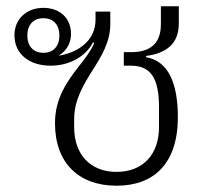

<svg xmlns="http://www.w3.org/2000/svg" viewBox="-20 -579 696 611"><path d="M351 12C470 12 546 -59 546 -206C546 -315 515 -385 445 -397V-401C506 -409 549 -437 549 -504V-559H492V-502C492 -442 460 -413 397 -413H374V-370H396C458 -370 486 -333 486 -238V-174C486 -88 435 -32 351 -32C267 -32 216 -88 216 -174V-200C216 -261 246 -310 275 -356C303 -400 331 -446 331 -502V-542H284V-516C284 -450 229 -412 168 -402V-403C190 -416 206 -440 206 -471C206 -521 171 -554 118 -554C65 -554 26 -519 26 -467C26 -408 72 -370 141 -370C199 -370 251 -397 276 -444L280 -442C268 -415 250 -392 231 -368C192 -318 155 -265 155 -187C155 -59 232 12 351 12ZM118 -411C86 -411 67 -432 67 -466C67 -500 86 -521 118 -521C150 -521 169 -500 169 -466C169 -432 150 -411 118 -411Z"/></svg>

Font: IBM Plex Thai Looped Light
Style: Regular
Weight: 300
Designer: Mike Abbink, Paul van der Laan, Pieter van Rosmalen, Ben Mitchell, Mark Frömberg
Foundry: Bold Monday
Version: Version 1.0